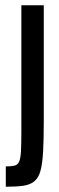

<svg xmlns="http://www.w3.org/2000/svg" viewBox="-20 -708 222 728"><path d="M2 0V-77Q23 -77 35 -80Q47 -83 52.5 -95Q58 -107 59.5 -134.5Q61 -162 61 -211V-688H146V-252Q146 -181 143.5 -134.5Q141 -88 133.5 -60.5Q126 -33 109.5 -20Q93 -7 67 -3.5Q41 0 2 0Z"/></svg>

Font: Saira UltraCondensed SemiBold
Style: Regular
Weight: 600
Width: 1
Designer: Hector Gatti with collaboration of the Omnibus-Type team
Foundry: Omnibus-Type
Version: Version 1.101